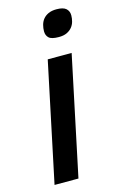

<svg xmlns="http://www.w3.org/2000/svg" viewBox="-111 -752 493 799"><g transform="rotate(-15 135.5 -352.0)"><path d="M21 0 128.9 -512.2H231.9L124 0ZM144 -628.9Q144 -642.6 147.7 -656.2Q151.4 -669.9 159.9 -680.4Q168.5 -690.9 182.6 -697.5Q196.8 -704.1 217.8 -704.1Q246.6 -704.1 258.8 -693.1Q271 -682.1 271 -664.1Q271 -650.4 267.3 -637.2Q263.7 -624 255.1 -613.5Q246.6 -603 232.7 -596.4Q218.8 -589.8 198.2 -589.8Q166.5 -589.8 155.3 -600.3Q144 -610.8 144 -628.9Z"/></g></svg>

Font: Clear Sans Medium
Style: Italic
Weight: 500
Italic angle: -12°
Foundry: Intel Corporation
Version: Version 1.00